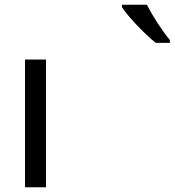

<svg xmlns="http://www.w3.org/2000/svg" viewBox="-20 -786 733 806"><path d="M634 -606H693V-618C662 -655 619 -721 597 -766H492V-756C515 -719 588 -642 634 -606ZM85 0H173V-536H85Z"/></svg>

Font: Noto Sans Math
Style: Regular
Weight: 400
Designer: Monotype Design Team, Delve Withrington, Jeff Kellem
Foundry: Monotype Imaging Inc., Delve Fonts LLC
Version: Version 3.000